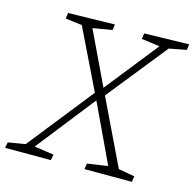

<svg xmlns="http://www.w3.org/2000/svg" viewBox="-118 -800 916 904"><g transform="rotate(15 339.5 -347.5)"><path d="M691 -667 607 -651 374 -360 527 -42 606 -28 602 0H371L375 -28L475 -43L341 -327L117 -42L212 -28L207 0H-16L-11 -28L73 -42L325 -360L183 -652L102 -662L106 -690L333 -695L329 -667L235 -651L358 -393L562 -650L473 -662L477 -690L695 -695Z"/></g></svg>

Font: Bitter Pro Light
Style: Italic
Weight: 300
Italic angle: -9°
Designer: Sol Matas, and Bitter project Authors
Foundry: Sol Matas
Version: Version 1.010